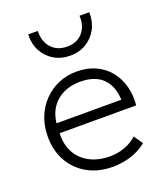

<svg xmlns="http://www.w3.org/2000/svg" viewBox="-140 -849 830 960"><g transform="rotate(-20 275.0 -368.5)"><path d="M295 15Q220 15 162.5 -16.8Q105 -48.5 72.5 -105.5Q40 -162.5 40 -238Q40 -293 58.5 -340Q77 -387 110.5 -421.8Q144 -456.5 188.8 -475.8Q233.5 -495 286 -495Q341.5 -495 385.2 -475.2Q429 -455.5 458.2 -420Q487.5 -384.5 501 -337Q514.5 -289.5 509 -234H102Q99 -175.5 122.5 -131.8Q146 -88 192 -63.5Q238 -39 302 -39Q340.5 -39 378.8 -52.8Q417 -66.5 444 -92L476.5 -45Q452 -24.5 421.5 -11Q391 2.5 358.8 8.8Q326.5 15 295 15ZM104 -286H449Q446 -359.5 405 -400.2Q364 -441 286 -441Q210.5 -441 161.5 -400.2Q112.5 -359.5 104 -286ZM286 -580Q237 -580 199.5 -602.5Q162 -625 141.5 -663.8Q121 -702.5 123 -752H174Q172 -696.5 202.8 -662.2Q233.5 -628 286 -628Q338.5 -628 368.8 -662.2Q399 -696.5 396 -752H448Q449.5 -703 428.8 -664Q408 -625 370.8 -602.5Q333.5 -580 286 -580Z"/></g></svg>

Font: Geologica Roman Thin
Style: Regular
Weight: 250
Designer: Sindre Bremnes, Frode Helland
Foundry: Monokrom Skriftforlag AS
Version: Version 1.010;gftools[0.9.28]